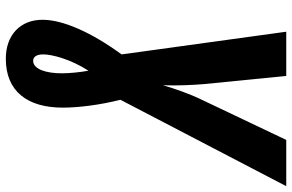

<svg xmlns="http://www.w3.org/2000/svg" viewBox="-192 -562 1004 660"><g transform="rotate(90 310.0 -232.0)"><path d="M182 250C293 250 350 177 350 54C350 2 341 -73 323 -144L620 -714H461L324 -426C302 -381 285 -331 273 -290C275 -335 272 -399 269 -432L241 -714H89L167 -148C90 -42 48 54 48 124C48 199 99 250 182 250ZM189 156C175 156 167 144 167 121C167 92 183 28 223 -34C228 -8 232 30 232 58C232 111 218 156 189 156Z"/></g></svg>

Font: Noto Sans Display SemiCondensed Extra
Style: Italic
Weight: 800
Width: 4
Italic angle: -12°
Designer: Monotype Design Team
Foundry: Monotype Imaging Inc.
Version: Version 1.900